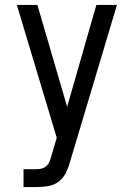

<svg xmlns="http://www.w3.org/2000/svg" viewBox="-20 -755 540 775"><path d="M75 0H128Q152 0 175.5 -4Q199 -8 217.5 -22.5Q236 -37 246.5 -58.5Q257 -80 263 -103L452 -735H369L251 -324L131 -735H48L209 -199L187 -124Q184 -113 180 -103Q176 -93 168 -85.5Q160 -78 149.5 -75Q139 -72 128 -72H75Z"/></svg>

Font: Iosevka SS09
Style: Regular
Weight: 400
Monospace: yes
Designer: Belleve Invis
Foundry: Belleve Invis
Version: Version 5.2.1; ttfautohint (v1.8.3)